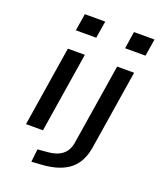

<svg xmlns="http://www.w3.org/2000/svg" viewBox="-162 -812 924 1106"><g transform="rotate(20 300.0 -259.0)"><path d="M147 -606 164 -711H289L272 -606ZM62 0 140 -491H244L166 0ZM449 -606 465 -711H591L574 -606ZM165 193 174 114 234 109Q289 105 322 79.5Q355 54 363 5L442 -491H546L469 -6Q462 38 445 72.5Q428 107 399 131.5Q370 156 327.5 170.5Q285 185 227 189Z"/></g></svg>

Font: Nunito Sans 10pt Expanded Medium
Style: Italic
Weight: 500
Width: 7
Italic angle: -9°
Designer: Vernon Adams
Foundry: Vernon Adams
Version: Version 3.101;gftools[0.9.27]